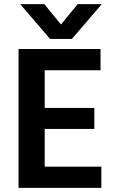

<svg xmlns="http://www.w3.org/2000/svg" viewBox="-20 -912 568 932"><path d="M472 0H70V-674H468V-571H197V-388H438V-286H197V-103H472ZM329 -723H223L78 -892H195L276 -793L357 -892H474Z"/></svg>

Font: Hind Madurai SemiBold
Style: Regular
Weight: 600
Designer: Jyotish Sonowal
Foundry: Indian Type Foundry
Version: Version 1.001;PS 1.0;hotconv 1.0.86;makeotf.lib2.5.63406; tt